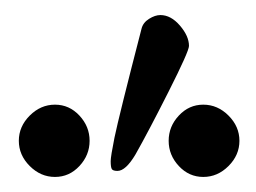

<svg xmlns="http://www.w3.org/2000/svg" viewBox="-20 -762 340 255"><path d="M5 -527ZM298 -575Q298 -594 283.5 -608.5Q269 -623 250 -623Q231 -623 217.5 -608.5Q204 -594 204 -575Q204 -556 217.5 -541.5Q231 -527 250 -527Q269 -527 283.5 -541.5Q298 -556 298 -575ZM99 -575Q99 -594 85.5 -608.5Q72 -623 53 -623Q34 -623 19.5 -608.5Q5 -594 5 -575Q5 -556 19.5 -541.5Q34 -527 53 -527Q72 -527 85.5 -541.5Q99 -556 99 -575ZM160 -557Q177 -587 204 -640.5Q231 -694 231 -701Q231 -714 219 -728Q207 -742 193 -742Q186 -742 178 -737Q170 -732 168 -724Q138 -608 132 -579Q127 -554 127 -548Q127 -540 128.5 -537.5Q130 -535 136 -535Q147 -535 160 -557Z"/></svg>

Font: EB Garamond
Style: Regular
Weight: 400
Designer: Georg Duffner and Octavio Pardo
Foundry: Georg Duffner
Version: Version 1.000; ttfautohint (v1.6)